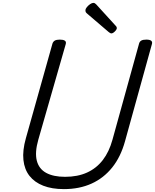

<svg xmlns="http://www.w3.org/2000/svg" viewBox="-20 -1289 1072 1328"><path d="M422 19Q339 19 279 -4.5Q219 -28 184 -72.5Q149 -117 142 -182.5Q135 -248 159 -333L343 -988Q348 -1002 359.5 -1008.5Q371 -1015 394 -1015Q417 -1015 428 -1008Q439 -1001 435 -985L245 -323Q220 -235 234.5 -178Q249 -121 299 -93.5Q349 -66 430 -66Q517 -66 582 -95.5Q647 -125 691 -182Q735 -239 758 -323L942 -988Q946 -1002 957.5 -1008.5Q969 -1015 992 -1015Q1039 -1015 1031 -985L845 -313Q815 -204 756 -130.5Q697 -57 613 -19Q529 19 422 19ZM750 -1058Q746 -1058 741 -1061Q736 -1064 731 -1068L586 -1192Q576 -1200 573.5 -1205Q571 -1210 571 -1217Q571 -1228 581 -1240Q591 -1252 603.5 -1260.5Q616 -1269 626 -1269Q632 -1269 636.5 -1266Q641 -1263 646 -1258L779 -1112Q785 -1106 786.5 -1102Q788 -1098 788 -1095Q788 -1085 774.5 -1071.5Q761 -1058 750 -1058Z"/></svg>

Font: Playwrite TZ
Style: Regular
Weight: 400
Designer: Veronika Burian, José Scaglione
Foundry: TypeTogether
Version: Version 1.002